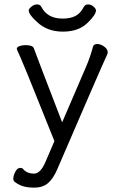

<svg xmlns="http://www.w3.org/2000/svg" viewBox="-20 -684 540 868"><path d="M414 -637Q414 -644 403 -654Q392 -664 378 -664Q365 -664 359 -653Q343 -622 319.5 -611Q296 -600 263 -600Q194 -600 167 -653Q161 -664 148 -664Q134 -664 122 -654Q110 -644 110 -637Q110 -618 148 -584Q194 -541 264 -541Q334 -541 374 -579Q414 -617 414 -637ZM137 164Q174 164 197.5 143.5Q221 123 239 81Q438 -381 463 -434Q467 -442 467 -447Q467 -462 451 -473.5Q435 -485 420 -485Q405 -485 401 -475Q388 -426 369 -382L261 -131Q144 -434 133 -466Q128 -480 95 -480Q80 -480 68 -475.5Q56 -471 56 -464L57 -459Q75 -425 226 -46L186 47Q163 101 134 101Q104 101 87 83Q82 75 72 75Q58 75 49 93Q40 111 40 124Q40 130 44 136Q77 164 128 164Z"/></svg>

Font: LXGW WenKai Mono Lite
Style: Regular
Weight: 400
Monospace: yes
Designer: LXGW / Fontworks Inc.
Foundry: LXGW / Fontworks Inc.
Version: Version 1.520; June 14, 2025